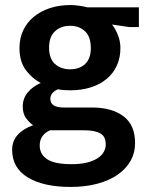

<svg xmlns="http://www.w3.org/2000/svg" viewBox="-20 -504 598 759"><path d="M57 -314Q57 -353 72 -384.5Q87 -416 114 -438Q141 -460 177.5 -472Q214 -484 258 -484Q274 -484 292 -481.5Q310 -479 326 -475H529V-397H491L423 -407Q437 -389 446.5 -364.5Q456 -340 456 -314Q456 -276 442 -245Q428 -214 401.5 -192Q375 -170 338.5 -158.5Q302 -147 257 -147Q229 -147 209 -151Q179 -138 179 -113Q179 -79 232 -79H344Q422 -79 468 -44.5Q514 -10 514 61Q514 100 496 132Q478 164 444.5 187Q411 210 364 222.5Q317 235 259 235Q152 235 90 197.5Q28 160 28 88Q28 53 50.5 28.5Q73 4 111 -9Q95 -20 82.5 -37.5Q70 -55 70 -83Q70 -115 89.5 -138.5Q109 -162 141 -176Q108 -193 82.5 -226.5Q57 -260 57 -314ZM178 11Q159 19 148 34Q137 49 137 71Q137 106 166.5 125.5Q196 145 263 145Q299 145 324.5 138.5Q350 132 366.5 121Q383 110 390.5 96Q398 82 398 67Q398 35 376 23Q354 11 313 11ZM339 -314Q339 -359 316 -380.5Q293 -402 257 -402Q220 -402 197 -380Q174 -358 174 -316Q174 -272 197.5 -251Q221 -230 257 -230Q294 -230 316.5 -251Q339 -272 339 -314Z"/></svg>

Font: Mukta Mahee SemiBold
Style: Regular
Weight: 600
Designer: Shuchita Grover, Noopur Datye, Girish Dalvi, Yashodeep Gholap
Foundry: Ek Type
Version: Version 2.538;PS 1.000;hotconv 16.6.51;makeotf.lib2.5.65220;